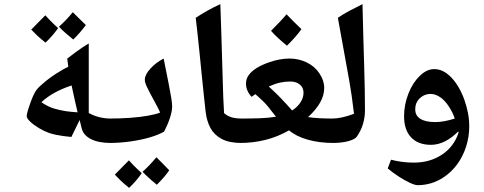

<svg xmlns="http://www.w3.org/2000/svg" viewBox="-20 -700 2340 928"><path d="M516 -9Q455 -9 418 -28.5Q381 -48 374 -83L365 -120L325 -38Q304 -40 285.5 -42.5Q267 -45 250.5 -48.5Q234 -52 218 -57Q193 -66 168 -81Q143 -96 126 -112Q109 -128 109 -139Q109 -147 115.5 -168.5Q122 -190 131 -214Q140 -238 147 -250Q156 -270 185 -294Q213 -319 249 -342.5Q285 -366 310 -377L305 -417Q331 -437 347.5 -449Q364 -461 378 -470.5Q392 -480 409 -490Q409 -406 409 -322Q409 -238 409 -154Q457 -127 516 -127Q524 -127 524 -119V-17Q524 -9 516 -9ZM355 -157Q349 -181 342 -213.5Q335 -246 326 -287Q233 -256 180 -206Q212 -184 241 -175.5Q270 -167 296 -163Q310 -161 324.5 -159.5Q339 -158 355 -157ZM334 -509Q313 -526 296 -541Q279 -556 265 -571Q284 -588 300.5 -605.5Q317 -623 332 -641Q341 -631 357 -616Q373 -601 395 -579Q368 -542 334 -509ZM200 -494Q178 -511 161 -527Q144 -543 131 -557Q148 -574 165 -591.5Q182 -609 199 -626Q208 -616 223.5 -600Q239 -584 261 -564Q248 -546 233 -528.5Q218 -511 200 -494Z M507 -9Q499 -9 499 -17V-119Q499 -127 507 -127Q560 -127 609 -130.5Q658 -134 696.5 -141Q735 -148 754 -156Q744 -179 728 -207.5Q712 -236 704 -252Q694 -271 687 -286.5Q680 -302 680 -315Q680 -339 707 -368.5Q734 -398 771 -417Q786 -342 795 -296.5Q804 -251 808 -225.5Q812 -200 812 -185Q812 -162 801 -129Q790 -96 773 -64Q746 -48 702.5 -35.5Q659 -23 608 -16Q557 -9 507 -9ZM738 193Q695 158 669 130Q701 102 736 60Q739 63 754.5 78.5Q770 94 798 123Q788 138 773 155.5Q758 173 738 193ZM604 208Q579 188 562.5 172Q546 156 535 144Q552 127 569 109.5Q586 92 603 75Q609 82 624.5 98Q640 114 665 137Q652 156 637 173.5Q622 191 604 208Z M1147 -9Q1087 -9 1050.5 -29Q1014 -49 996.5 -82.5Q979 -116 974 -159Q972 -178 967 -222.5Q962 -267 956.5 -324Q951 -381 945 -439Q939 -497 934 -544Q929 -591 926 -614Q955 -633 984.5 -649.5Q1014 -666 1045 -680Q1048 -605 1050 -530.5Q1052 -456 1054.5 -381Q1057 -306 1059 -231L1063 -153Q1081 -138 1101 -132.5Q1121 -127 1149 -127Q1155 -127 1155 -119V-17Q1155 -9 1147 -9Z M1139 -9Q1130 -9 1130 -18V-118Q1130 -127 1139 -127Q1192 -127 1236 -128.5Q1280 -130 1314 -136L1294 -161Q1280 -180 1268.5 -193Q1257 -206 1246 -216Q1238 -224 1230 -231Q1222 -238 1214 -245L1196 -232Q1169 -261 1169 -296Q1169 -319 1182.5 -337.5Q1196 -356 1221 -371.5Q1246 -387 1281 -399Q1332 -417 1380 -417Q1424 -417 1463 -398Q1502 -379 1524 -345Q1547 -311 1547 -275Q1547 -239 1527 -204Q1507 -169 1469 -134Q1496 -130 1526.5 -128.5Q1557 -127 1593 -127Q1603 -127 1603 -118V-18Q1603 -9 1593 -9Q1523 -9 1467 -25Q1411 -41 1377 -70Q1323 -39 1263.5 -24Q1204 -9 1139 -9ZM1392 -166Q1418 -183 1432.5 -205.5Q1447 -228 1447 -252Q1447 -277 1429 -291.5Q1411 -306 1384 -306Q1358 -306 1334.5 -301Q1311 -296 1279 -282Q1290 -272 1312.5 -250.5Q1335 -229 1366 -195Q1372 -188 1378.5 -181Q1385 -174 1392 -166ZM1367 -479Q1316 -521 1290 -551Q1313 -574 1331.5 -593.5Q1350 -613 1365 -631Q1376 -619 1394 -601Q1412 -583 1437 -559Q1425 -542 1407.5 -522Q1390 -502 1367 -479Z M1586 -9Q1578 -9 1578 -17V-119Q1578 -127 1586 -127Q1630 -127 1691 -150Q1687 -179 1683.5 -208.5Q1680 -238 1675 -267Q1671 -296 1655 -382.5Q1639 -469 1613 -614Q1639 -632 1669.5 -648Q1700 -664 1732 -680Q1734 -598 1736 -524.5Q1738 -451 1740 -387Q1742 -323 1743 -268.5Q1744 -214 1744 -167Q1744 -133 1734.5 -101Q1725 -69 1705 -40Q1695 -26 1662.5 -17.5Q1630 -9 1586 -9Z M1998 195Q1986 195 1961 183.5Q1936 172 1907.5 153.5Q1879 135 1854 114L1870 72Q1897 79 1924.5 82.5Q1952 86 1980 86Q2058 86 2116 47.5Q2174 9 2196 -58L2195 -65Q2166 -35 2132 -17.5Q2098 0 2063 0Q2001 0 1967 -36Q1933 -72 1933 -138Q1933 -194 1954 -247.5Q1975 -301 2009 -333Q2042 -366 2079 -366Q2122 -366 2160.5 -326.5Q2199 -287 2224 -219Q2236 -185 2242 -153Q2248 -121 2248 -89Q2248 -39 2233 8Q2218 55 2190.5 93Q2163 131 2124 157Q2067 195 1998 195ZM2083 -110Q2106 -110 2129.5 -114.5Q2153 -119 2178 -127Q2169 -155 2150 -184.5Q2131 -214 2108 -230Q2084 -246 2062 -246Q2037 -246 2018 -232.5Q1999 -219 1991 -198Q1987 -186 1987 -171Q1987 -141 2012 -125.5Q2037 -110 2083 -110Z"/></svg>

Font: Noto Naskh Arabic
Style: Regular
Weight: 400
Designer: Monotype Design Team, David Williams, Mohamad Dakak and Nizar Qandah
Foundry: Monotype Imaging Inc.
Version: Version 2.013